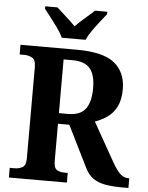

<svg xmlns="http://www.w3.org/2000/svg" viewBox="-61 -980 791 1029"><g transform="rotate(5 334.5 -465.5)"><path d="M26 0V-52H52Q75 -52 94 -62Q113 -72 113 -112V-601Q113 -641 93 -651.5Q73 -662 52 -662H26V-714H329Q472 -714 532.5 -664.5Q593 -615 593 -524Q593 -468 574.5 -431Q556 -394 525 -372.5Q494 -351 459 -339L574 -135Q598 -92 618 -72Q638 -52 664 -52H669V0H637Q582 0 543.5 -7Q505 -14 478 -33Q451 -52 433 -90L324 -310H263V-112Q263 -72 279.5 -62Q296 -52 321 -52H338V0ZM312 -367Q378 -367 406 -404.5Q434 -442 434 -516Q434 -590 404.5 -623Q375 -656 312 -656H263V-367ZM243 -771Q233 -794 214 -820.5Q195 -847 175 -873Q155 -899 140 -918V-931H206Q225 -913 255 -886.5Q285 -860 306 -838Q327 -860 358 -886.5Q389 -913 408 -931H474V-918Q459 -899 438.5 -873Q418 -847 399.5 -820.5Q381 -794 371 -771Z"/></g></svg>

Font: Noto Serif Devanagari SemiCondensed
Style: Bold
Weight: 700
Width: 4
Designer: Universal Thirst, Indian Type Foundry and the Monotype Design Team
Foundry: Monotype Imaging Inc.
Version: Version 2.004; ttfautohint (v1.8.4.7-5d5b)